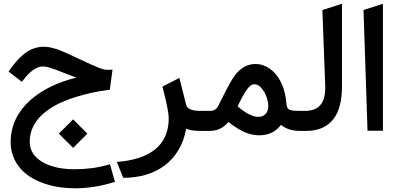

<svg xmlns="http://www.w3.org/2000/svg" viewBox="-20 -701 2127 1028"><path d="M388.2 -285.2C199.2 -239.3 37.1 -124 37.1 60.1C37.1 138.2 76.7 203.6 139.6 244.6C202.1 285.2 286.6 307.1 380.4 307.1C449.2 307.1 518.1 296.4 586.4 275.4L595.7 272.5L592.8 263.7L568.8 178.2L559.1 181.2C503.9 197.3 443.8 205.1 379.4 205.1C307.6 205.1 250 191.9 205.6 165.5C161.1 138.7 139.2 103 139.2 58.6C139.2 -16.6 179.7 -73.2 241.7 -115.7C284.2 -144.5 331.5 -165 388.7 -182.6C445.8 -200.2 499.5 -211.4 560.5 -219.7L567.9 -220.7L582.5 -328.1L570.8 -327.6C564.9 -327.1 559.1 -327.1 553.7 -327.1C541.5 -327.1 523.4 -331.5 497.6 -342.8C484.4 -348.1 473.1 -353 463.9 -357.4C454.6 -361.3 441.4 -367.7 424.3 -376C407.2 -384.3 395 -389.6 387.7 -392.6C384.3 -394 376 -398.4 362.3 -404.8C348.6 -411.1 339.8 -415 335.4 -417C331.1 -418.9 322.8 -422.4 311.5 -427.2C300.3 -432.1 291.5 -435.5 285.6 -437.5C279.3 -439 271.5 -441.4 262.2 -443.8C243.2 -449.2 228.5 -450.7 212.4 -450.7C182.6 -450.7 153.8 -441.4 130.4 -427.7C118.7 -420.4 106.9 -411.6 95.2 -400.4C71.3 -378.4 53.2 -356.4 31.2 -325.7L25.9 -317.9L97.2 -262.7L103 -270.5C140.6 -320.3 176.3 -345.2 209 -345.2C217.8 -345.2 228.5 -343.8 240.7 -340.3C252.9 -336.9 264.6 -333 275.4 -329.1C286.1 -325.2 307.1 -316.9 337.9 -304.7C351.6 -299.3 368.2 -293 388.2 -285.2ZM294.9 14.6 371.6 90.8 447.8 14.6 371.6 -62Z M1072.3 0C1074.7 0 1076.7 -4.9 1078.6 -15.1C1080.1 -25.4 1081.1 -35.6 1081.1 -45.9V-62.5C1081.1 -72.8 1080.1 -82.5 1078.6 -92.8C1076.7 -102.5 1074.7 -107.4 1072.3 -107.4H1052.7C1007.3 -107.4 981.9 -118.2 976.6 -140.1C962.4 -198.7 951.2 -242.7 943.4 -272L940.4 -283.7L929.7 -278.3L856.4 -240.7L849.6 -236.8L851.6 -229.5C872.6 -149.9 883.3 -95.2 883.3 -66.4C883.3 81.1 776.4 153.3 605.5 166L610.4 178.2L637.2 244.6L640.1 251H641.6C813.5 251 945.3 162.1 977.1 -12.2C993.7 -3.9 1019.5 0 1055.2 0Z M1598.1 0C1600.6 0 1602.5 -4.9 1604.5 -15.1C1606 -25.4 1606.9 -35.6 1606.9 -45.9V-62.5C1606.9 -72.8 1606 -82.5 1604.5 -92.8C1602.5 -102.5 1600.6 -107.4 1598.1 -107.4H1589.8C1553.2 -107.4 1533.7 -108.9 1525.4 -116.7C1519.5 -121.6 1518.1 -123.5 1516.1 -132.3C1514.6 -136.7 1514.2 -140.1 1513.7 -143.6C1513.2 -149.9 1511.2 -167 1509.8 -177.2C1504.9 -210 1495.6 -239.7 1481.4 -266.6C1453.1 -320.8 1403.8 -358.4 1347.7 -358.4C1297.4 -358.4 1255.9 -330.6 1222.7 -275.4C1205.6 -247.6 1181.6 -201.2 1149.9 -136.7C1140.6 -117.2 1126 -107.4 1106.4 -107.4H1066.9C1054.7 -107.4 1048.3 -92.3 1048.3 -62.5V-45.9C1048.3 -15.1 1054.7 0 1066.9 0H1098.6C1115.7 0 1130.9 -2 1144 -6.3C1156.7 -10.7 1167 -15.6 1175.3 -22C1183.1 -27.8 1192.9 -36.6 1204.1 -47.9C1219.2 -34.7 1234.9 -23.4 1264.6 -5.9C1294.4 11.7 1333.5 23.4 1368.7 23.4C1418.9 23.4 1459 2.4 1484.4 -32.7C1510.3 -10.7 1544.9 0 1588.4 0ZM1364.3 -75.2C1333.5 -75.2 1295.9 -94.2 1252 -131.8C1264.6 -159.2 1279.3 -186.5 1296.4 -213.4C1311.5 -237.8 1327.1 -250 1342.8 -250C1355 -250 1367.2 -243.7 1378.9 -230.5C1402.3 -204.1 1416.5 -164.1 1416.5 -132.8C1416.5 -97.7 1395.5 -75.2 1364.3 -75.2Z M1592.8 -107.4C1580.6 -107.4 1574.2 -92.3 1574.2 -62.5V-45.9C1574.2 -15.1 1580.6 0 1592.8 0H1617.7C1750.5 0 1811 -86.4 1811 -237.3V-667.5V-680.7L1798.3 -676.8L1713.4 -649.4L1706.1 -647L1721.2 -243.7C1724.6 -153.8 1691.4 -109.9 1619.1 -107.4H1613.3Z M1947.8 -1H2030.3V-680.7L1926.3 -647.5Z"/></svg>

Font: Samim Medium
Style: Regular
Weight: 500
Foundry: DejaVu fonts team - Redesigned by Saber Rastikerdar
Version: Version 4.0.5